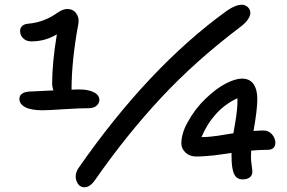

<svg xmlns="http://www.w3.org/2000/svg" viewBox="-20 -769 1212 811"><path d="M336.9 22Q313.5 22 303.5 -3.7Q293.5 -29.3 310.1 -57.1Q608.4 -485.8 939 -724.1Q975.1 -749 1002 -749Q1010.7 -749 1019 -744.6Q1027.3 -740.2 1032.5 -731.9Q1037.6 -723.6 1037.4 -712.6Q1037.1 -701.7 1026.9 -686.5Q1016.6 -671.4 996.1 -655.8Q805.7 -512.2 659.2 -354.7Q512.7 -197.3 380.9 -7.8Q359.9 22 336.9 22ZM160.2 -303.2Q110.8 -303.2 86.4 -316.4Q62 -329.6 62 -351.1Q62 -382.8 116.2 -382.8Q128.9 -382.8 206.1 -387.2Q202.1 -394 200.2 -412.1Q200.2 -504.9 220.2 -624Q170.9 -594.2 112.8 -594.2Q90.8 -594.2 77.9 -607.2Q64.9 -620.1 64.9 -638.2Q64.9 -650.9 73.7 -659.2Q82.5 -667.5 99.1 -668.9Q167.5 -674.8 225.1 -716.8Q247.1 -731 264.2 -731Q288.6 -731 302 -712.6Q315.4 -694.3 311 -668.9Q282.2 -512.2 282.2 -390.1Q294.4 -391.1 316.9 -391.1Q352.5 -391.1 376.2 -379.4Q399.9 -367.7 399.9 -346.2Q398.9 -331.5 387 -321.8Q375 -312 355 -312Q316.4 -312 249 -307.6Q181.6 -303.2 160.2 -303.2ZM1004.9 -11.2Q979.5 -11.2 968.8 -34.2Q958 -57.1 958 -109.9V-123Q951.7 -122.1 922.6 -117.9Q893.6 -113.8 882.1 -112.5Q870.6 -111.3 848.9 -109.6Q827.1 -107.9 809.1 -107.9Q781.7 -107.9 763.9 -124.3Q746.1 -140.6 746.1 -163.1Q746.1 -206.1 772.9 -252.9Q802.2 -307.6 847.4 -351.3Q892.6 -395 933.3 -416Q974.1 -437 1002 -437Q1034.7 -437 1050.8 -413.8Q1066.9 -390.6 1066.9 -351.1Q1066.9 -304.7 1050.8 -215.8Q1079.1 -217.8 1092.8 -217.8Q1113.8 -217.8 1127.9 -202.6Q1142.1 -187.5 1143.1 -167Q1143.1 -136.2 1109.9 -136.2Q1077.6 -136.2 1041 -132.8Q1041 -128.4 1040.5 -118.7Q1040 -108.9 1040 -104Q1040.5 -88.4 1043.2 -69.8Q1045.9 -51.3 1045.9 -43Q1045.9 -28.3 1034.9 -19.8Q1023.9 -11.2 1004.9 -11.2ZM982.9 -336.9V-354Q930.7 -330.1 892.3 -287.6Q854 -245.1 831.1 -189.9H834Q849.6 -189.9 867.7 -191.7Q885.7 -193.4 898.4 -195.3Q911.1 -197.3 932.9 -200.9Q954.6 -204.6 965.8 -206.1Q967.3 -214.4 971.7 -239.7Q976.1 -265.1 977.5 -276.1Q979 -287.1 981 -305.2Q982.9 -323.2 982.9 -336.9Z"/></svg>

Font: Shantell Sans Bouncy
Style: Regular
Weight: 400
Designer: Stephen Nixon, Anya Danilova, Shantell Martin
Foundry: Arrow Type
Version: Version 1.006;[9816181b4]